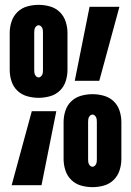

<svg xmlns="http://www.w3.org/2000/svg" viewBox="-20 -763 540 791"><path d="M139 -360Q115 -360 92 -366.5Q69 -373 52 -389Q35 -405 27.5 -428Q20 -451 20 -475V-628Q20 -651 27.5 -674Q35 -697 52 -713.5Q69 -730 92 -736.5Q115 -743 139 -743Q163 -743 186 -736.5Q209 -730 226 -713.5Q243 -697 250.5 -674Q258 -651 258 -628V-475Q258 -451 250.5 -428Q243 -405 226 -389Q209 -373 186 -366.5Q163 -360 139 -360ZM288 -430 349 -735H472L389 -430ZM139 -444Q144 -444 148 -447.5Q152 -451 154 -455.5Q156 -460 156.5 -465Q157 -470 157 -475V-628Q157 -633 156.5 -638Q156 -643 154 -647.5Q152 -652 148 -655.5Q144 -659 139 -659Q134 -659 130 -655.5Q126 -652 124 -647.5Q122 -643 121.5 -638Q121 -633 121 -628V-475Q121 -470 121.5 -465Q122 -460 124 -455.5Q126 -451 130 -447.5Q134 -444 139 -444ZM361 8Q337 8 314 1.5Q291 -5 274 -21.5Q257 -38 249.5 -61Q242 -84 242 -108V-260Q242 -284 249.5 -307Q257 -330 274 -346Q291 -362 314 -368.5Q337 -375 361 -375Q385 -375 408 -368.5Q431 -362 448 -346Q465 -330 472.5 -307Q480 -284 480 -260V-108Q480 -84 472.5 -61Q465 -38 448 -21.5Q431 -5 408 1.5Q385 8 361 8ZM28 0 111 -305H212L151 0ZM361 -76Q366 -76 370 -79.5Q374 -83 376 -87.5Q378 -92 378.5 -97Q379 -102 379 -108V-260Q379 -265 378.5 -270Q378 -275 376 -279.5Q374 -284 370 -287.5Q366 -291 361 -291Q356 -291 352 -287.5Q348 -284 346 -279.5Q344 -275 343.5 -270Q343 -265 343 -260V-108Q343 -102 343.5 -97Q344 -92 346 -87.5Q348 -83 352 -79.5Q356 -76 361 -76Z"/></svg>

Font: Iosevka Term Curly Heavy
Style: Regular
Weight: 900
Designer: Belleve Invis
Foundry: Belleve Invis
Version: Version 32.3.0